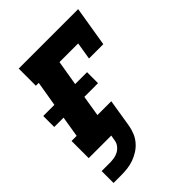

<svg xmlns="http://www.w3.org/2000/svg" viewBox="-201 -633 902 902"><g transform="rotate(-45 250.0 -182.5)"><path d="M19 165V86H71Q85 86 100 84Q115 82 128.5 75Q142 68 152 55.5Q162 43 164 28L169 0H19V-114H53L70 -218H8V-291H82L103 -416H84V-530H479L446 -330H351L365 -416H241L220 -291H299V-218H208L191 -114H283L260 28Q256 49 248 68.5Q240 88 225.5 105Q211 122 192 134Q173 146 153 153Q133 160 112 162.5Q91 165 71 165Z"/></g></svg>

Font: Iosevka Slab Heavy Oblique
Style: Regular
Weight: 900
Italic angle: -9°
Monospace: yes
Designer: Belleve Invis
Foundry: Belleve Invis
Version: Version 11.1.1; ttfautohint (v1.8.3)